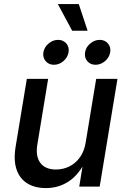

<svg xmlns="http://www.w3.org/2000/svg" viewBox="-20 -937 635 964"><path d="M210.4 7.3Q155.8 7.3 117.7 -15.9Q79.6 -39.1 63.5 -85Q47.4 -130.9 58.1 -198.2L114.7 -541H221.7L167.5 -211.4Q157.7 -152.3 182.6 -119.1Q207.5 -85.9 261.2 -85.9Q296.9 -85.9 328.1 -101.3Q359.4 -116.7 381.3 -147.2Q403.3 -177.7 410.2 -221.7L462.9 -541H569.8L480.5 0H377.9L399.4 -132.8H412.1Q376 -59.6 325 -26.1Q273.9 7.3 210.4 7.3ZM460 -611.8Q433.6 -611.8 418.2 -630.1Q402.8 -648.4 407.2 -674.3Q411.1 -700.2 432.9 -718.5Q454.6 -736.8 480.5 -736.8Q506.8 -736.8 522.2 -718.5Q537.6 -700.2 533.2 -674.3Q528.8 -648.4 507.3 -630.1Q485.8 -611.8 460 -611.8ZM250.5 -611.8Q224.6 -611.8 209.2 -630.1Q193.8 -648.4 197.8 -674.3Q202.1 -700.2 223.9 -718.5Q245.6 -736.8 271.5 -736.8Q297.9 -736.8 313.2 -718.5Q328.6 -700.2 324.2 -674.3Q319.8 -648.4 298.3 -630.1Q276.9 -611.8 250.5 -611.8ZM342.3 -782.7 270.5 -916.5H375.5L419.9 -782.7Z"/></svg>

Font: Inter 17pt Medium
Style: Italic
Weight: 500
Italic angle: -9.3988°
Version: Version 4.001;git-66647c0bb